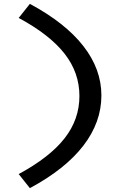

<svg xmlns="http://www.w3.org/2000/svg" viewBox="-20 -827 654 996"><path d="M506 -332Q506 -193 412.5 -71.5Q319 50 135 149L77 76Q238 -11 315 -109.5Q392 -208 392 -329Q392 -450 315 -548.5Q238 -647 77 -734L135 -807Q319 -708 412.5 -588Q506 -468 506 -332Z"/></svg>

Font: Intel One Mono Medium
Style: Regular
Weight: 500
Monospace: yes
Designer: Fred Shallcrass
Foundry: Frere-Jones Type LLC
Version: Version 1.400;hotconv 1.1.0;makeotfexe 2.6.0;FJTRelease1.4